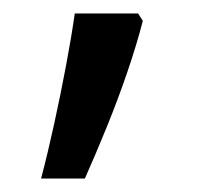

<svg xmlns="http://www.w3.org/2000/svg" viewBox="-20 -136 308 285"><path d="M192 -105Q183 -70 169 -29Q155 12 138.5 52.5Q122 93 106 129H41Q51 91 60.5 47.5Q70 4 78 -38.5Q86 -81 91 -116H185Z"/></svg>

Font: uguzrati25
Style: Book
Weight: 400
Designer: Jelle Bosma - Monotype Design Team, Universal Thirst
Foundry: Monotype Imaging Inc.
Version: Version 2.106